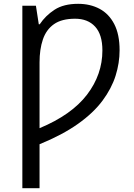

<svg xmlns="http://www.w3.org/2000/svg" viewBox="-20 -745 701 1005"><path d="M389 -725Q452 -725 501 -699Q550 -673 578 -619Q606 -565 606 -482Q606 -415 585 -348.5Q564 -282 516.5 -218Q469 -154 388 -96.5Q307 -39 187 10V240H97V-715H168L183 -618H188Q218 -663 265.5 -694Q313 -725 389 -725ZM373 -647Q303 -647 262.5 -618.5Q222 -590 204.5 -538.5Q187 -487 187 -418V-74Q355 -144 435.5 -249.5Q516 -355 516 -481Q516 -564 478 -605.5Q440 -647 373 -647Z"/></svg>

Font: Noto Sans
Style: Regular
Weight: 400
Designer: Monotype Design Team
Foundry: Monotype Imaging Inc.
Version: Version 1.902